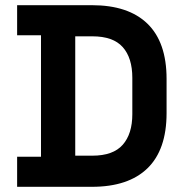

<svg xmlns="http://www.w3.org/2000/svg" viewBox="-20 -720 706 740"><path d="M46 0V-116H138V-584H46V-700H334Q475 -700 548.5 -628.5Q622 -557 622 -416V-284Q622 -143 548.5 -71.5Q475 0 334 0ZM270 -120H336Q416 -120 453 -162Q490 -204 490 -280V-420Q490 -497 453 -538.5Q416 -580 336 -580H270Z"/></svg>

Font: Space Grotesk Light
Style: Bold
Weight: 700
Version: Version 2.000